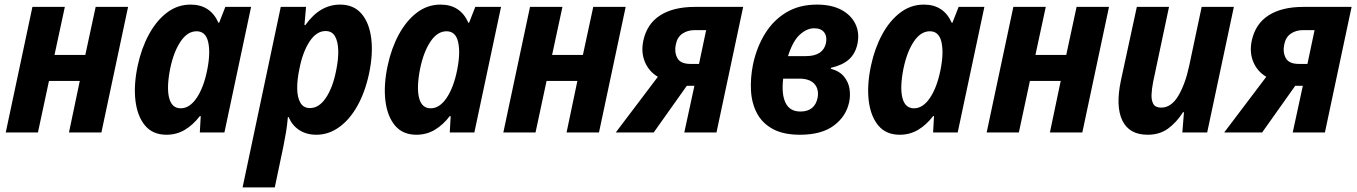

<svg xmlns="http://www.w3.org/2000/svg" viewBox="-20 -576 5903 835"><path d="M5 0 121 -546H262L217 -337H351L396 -546H537L421 0H280L327 -224H193L145 0Z M704 10Q644 10 610.5 -30.5Q577 -71 569 -139Q561 -207 579 -291Q595 -366 627.5 -426Q660 -486 706 -521Q752 -556 809 -556Q895 -556 930 -477H933L960 -546H1072L956 0H849L853 -71H849Q820 -33 784 -11.5Q748 10 704 10ZM766 -105Q805 -105 835.5 -150.5Q866 -196 881 -271Q896 -345 885.5 -392.5Q875 -440 835 -440Q795 -440 765 -395Q735 -350 720 -277Q704 -196 715.5 -150.5Q727 -105 766 -105Z M1035 239 1201 -546H1311L1304 -467H1308Q1341 -513 1378.5 -534.5Q1416 -556 1459 -556Q1518 -556 1552 -516.5Q1586 -477 1594.5 -409Q1603 -341 1585 -256Q1568 -176 1534.5 -116Q1501 -56 1455 -23Q1409 10 1356 10Q1313 10 1282 -10Q1251 -30 1235 -67H1232Q1229 -32 1224 -2Q1219 28 1213 58L1175 239ZM1328 -106Q1368 -106 1398 -151.5Q1428 -197 1442 -270Q1452 -318 1451 -356.5Q1450 -395 1437 -418Q1424 -441 1396 -441Q1356 -441 1326 -395Q1296 -349 1282 -276Q1272 -229 1272.5 -190.5Q1273 -152 1286.5 -129Q1300 -106 1328 -106Z M1791 10Q1731 10 1697.5 -30.5Q1664 -71 1656 -139Q1648 -207 1666 -291Q1682 -366 1714.5 -426Q1747 -486 1793 -521Q1839 -556 1896 -556Q1982 -556 2017 -477H2020L2047 -546H2159L2043 0H1936L1940 -71H1936Q1907 -33 1871 -11.5Q1835 10 1791 10ZM1853 -105Q1892 -105 1922.5 -150.5Q1953 -196 1968 -271Q1983 -345 1972.5 -392.5Q1962 -440 1922 -440Q1882 -440 1852 -395Q1822 -350 1807 -277Q1791 -196 1802.5 -150.5Q1814 -105 1853 -105Z M2169 0 2285 -546H2426L2381 -337H2515L2560 -546H2701L2585 0H2444L2491 -224H2357L2309 0Z M2658 0 2841 -242Q2802 -265 2784.5 -307Q2767 -349 2778 -400Q2794 -473 2851.5 -509.5Q2909 -546 3002 -546H3212L3096 0H2956L3000 -203H2967L2823 0ZM2983 -298H3020L3051 -445H3001Q2970 -445 2947.5 -429.5Q2925 -414 2919 -382Q2912 -350 2925.5 -324Q2939 -298 2983 -298Z M3459 10Q3387 10 3341 -15Q3295 -40 3272 -83.5Q3249 -127 3246 -182Q3243 -237 3255 -297Q3271 -371 3307 -429.5Q3343 -488 3399.5 -522Q3456 -556 3533 -556Q3595 -556 3637.5 -534Q3680 -512 3699.5 -473Q3719 -434 3709 -385Q3700 -343 3672.5 -318Q3645 -293 3594 -281L3593 -277Q3631 -267 3650.5 -243Q3670 -219 3674.5 -189.5Q3679 -160 3673 -132Q3660 -70 3606.5 -30Q3553 10 3459 10ZM3521 -453Q3489 -453 3458.5 -425.5Q3428 -398 3407 -332H3485Q3559 -332 3572 -388Q3578 -417 3564.5 -435Q3551 -453 3521 -453ZM3461 -91Q3524 -91 3536 -152Q3542 -189 3521.5 -211.5Q3501 -234 3456 -234H3386Q3378 -166 3396.5 -128.5Q3415 -91 3461 -91Z M3893 10Q3833 10 3799.5 -30.5Q3766 -71 3758 -139Q3750 -207 3768 -291Q3784 -366 3816.5 -426Q3849 -486 3895 -521Q3941 -556 3998 -556Q4084 -556 4119 -477H4122L4149 -546H4261L4145 0H4038L4042 -71H4038Q4009 -33 3973 -11.5Q3937 10 3893 10ZM3955 -105Q3994 -105 4024.5 -150.5Q4055 -196 4070 -271Q4085 -345 4074.5 -392.5Q4064 -440 4024 -440Q3984 -440 3954 -395Q3924 -350 3909 -277Q3893 -196 3904.5 -150.5Q3916 -105 3955 -105Z M4271 0 4387 -546H4528L4483 -337H4617L4662 -546H4803L4687 0H4546L4593 -224H4459L4411 0Z M4971 10Q4891 10 4861 -52Q4831 -114 4855 -227L4924 -546H5064L4995 -220Q4989 -190 4988 -164.5Q4987 -139 4996 -123.5Q5005 -108 5030 -108Q5074 -108 5104.5 -159.5Q5135 -211 5152 -291L5206 -546H5346L5230 0H5122L5129 -88H5125Q5096 -43 5059.5 -16.5Q5023 10 4971 10Z M5304 0 5487 -242Q5448 -265 5430.5 -307Q5413 -349 5424 -400Q5440 -473 5497.5 -509.5Q5555 -546 5648 -546H5858L5742 0H5602L5646 -203H5613L5469 0ZM5629 -298H5666L5697 -445H5647Q5616 -445 5593.5 -429.5Q5571 -414 5565 -382Q5558 -350 5571.5 -324Q5585 -298 5629 -298Z"/></svg>

Font: Noto Sans SemiCondensed
Style: Bold Italic
Weight: 700
Width: 4
Italic angle: -12°
Designer: Monotype Design Team
Foundry: Monotype Imaging Inc.
Version: Version 2.013; ttfautohint (v1.8.4.7-5d5b)